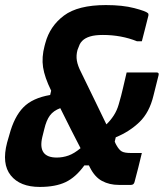

<svg xmlns="http://www.w3.org/2000/svg" viewBox="-26 -729 647 758"><path d="M131 9Q53 9 16.5 -36.5Q-20 -82 2 -166L11 -197Q30 -268 66 -305Q102 -342 172 -354L176 -371Q150 -424 144 -463.5Q138 -503 150 -548L153 -559Q171 -626 226.5 -667.5Q282 -709 392 -709Q458 -709 504 -697Q550 -685 558 -677Q561 -674 560 -668Q553 -641 547 -616.5Q541 -592 534 -566H515Q453 -591 380 -591Q349 -591 329.5 -585Q310 -579 299 -568Q292 -561 288.5 -553.5Q285 -546 280 -532Q274 -510 277.5 -489.5Q281 -469 294 -444Q323 -385 348.5 -332Q374 -279 394 -238Q410 -253 423 -273Q436 -293 443 -318Q453 -352 459.5 -381Q466 -410 474 -443H592Q603 -443 600 -432L580 -352Q564 -285 524.5 -247Q485 -209 431 -187L427 -170Q430 -162 433 -157Q444 -137 455 -131Q466 -125 490 -125H534Q527 -96 520 -67.5Q513 -39 505 -10Q502 1 491 1H443Q406 1 377 -14.5Q348 -30 329 -68Q327 -72 325 -76H307Q273 -29 233 -10Q193 9 131 9ZM141 -188Q122 -107 198 -107Q222 -107 244.5 -115Q267 -123 292 -144Q275 -177 254 -218Q233 -259 212 -302Q185 -292 171 -273Q157 -254 149 -220Z"/></svg>

Font: Recursive Mn Lnr St
Style: Bold Italic
Weight: 700
Italic angle: -15°
Monospace: yes
Version: Version 1.079;hotconv 1.0.112;makeotfexe 2.5.65598; ttfautoh